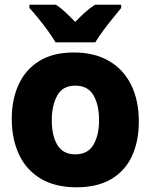

<svg xmlns="http://www.w3.org/2000/svg" viewBox="-20 -786 640 816"><path d="M305 10Q215 10 153.5 -26.5Q92 -63 61 -129Q30 -195 30 -281Q30 -363 59 -426.5Q88 -490 146.5 -526.5Q205 -563 294 -563Q381 -563 443 -527Q505 -491 537.5 -425Q570 -359 570 -269Q570 -186 541 -123Q512 -60 453 -25Q394 10 305 10ZM300 -130Q353 -130 377 -170.5Q401 -211 401 -275Q401 -341 377 -381.5Q353 -422 300 -422Q246 -422 223 -379.5Q200 -337 200 -275Q200 -209 224 -169.5Q248 -130 300 -130ZM216 -606Q204 -627 184 -654.5Q164 -682 142.5 -708.5Q121 -735 105 -752V-766H218Q239 -752 258 -734Q277 -716 300 -693Q323 -717 343 -735Q363 -753 384 -766H495V-752Q480 -734 459 -708Q438 -682 418 -655Q398 -628 385 -606Z"/></svg>

Font: Noto Sans Mono Black
Style: Regular
Weight: 900
Designer: Monotype Design Team
Foundry: Monotype Imaging Inc.
Version: Version 2.014